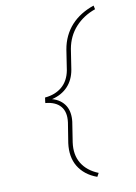

<svg xmlns="http://www.w3.org/2000/svg" viewBox="-105 -847 797 1128"><g transform="rotate(-10 293.5 -282.5)"><path d="M381.8 214.8Q343.8 201.2 316.2 179.2Q288.6 157.2 271.5 128.7Q254.4 100.1 248.5 65.2Q242.7 30.3 248 -9.8L267.1 -129.4Q275.4 -191.4 246.3 -225.6Q217.3 -259.8 156.2 -265.1L157.2 -276.4L158.7 -286.1L160.2 -297.4Q221.7 -302.7 262 -336.7Q302.2 -370.6 314 -432.1L332.5 -552.7Q339.8 -595.7 356.9 -631.3Q374 -667 400.1 -695.6Q426.3 -724.1 460.2 -745.1Q494.1 -766.1 534.7 -779.8L539.6 -757.3Q468.3 -732.4 420.7 -680.2Q373 -627.9 359.4 -552.7L340.8 -432.1Q330.6 -372.1 294.2 -333.5Q257.8 -294.9 199.2 -280.8Q226.1 -273.4 245.6 -259Q265.1 -244.6 276.9 -225.1Q288.6 -205.6 292.5 -181.2Q296.4 -156.7 293 -129.4L274.4 -9.8Q264.2 63 295.4 114.7Q326.7 166.5 393.6 193.4Z"/></g></svg>

Font: Roboto Mono Thin
Style: Italic
Weight: 250
Designer: Google
Version: Version 2.000985; 2015; ttfautohint (v1.3)